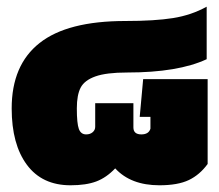

<svg xmlns="http://www.w3.org/2000/svg" viewBox="-20 -547 659 577"><path d="M191.9 9.8Q106.4 9.8 60.8 -51.8Q15.1 -113.3 15.1 -221.2Q15.1 -351.6 98.9 -417.7Q182.6 -483.9 356.9 -483.9Q445.3 -483.9 500.2 -492.7Q555.2 -501.5 601.1 -526.9V-369.1Q515.6 -329.1 361.8 -329.1Q299.8 -329.1 266.8 -317.4Q233.9 -305.7 222.4 -283.7Q210.9 -261.7 210.9 -221.2Q210.9 -175.8 217 -159.4Q223.1 -143.1 238.8 -143.1Q251 -143.1 258.5 -149.7Q266.1 -156.2 266.1 -166V-236.8H380.9V-164.1Q380.9 -143.1 404.8 -143.1Q426.8 -143.1 432.1 -160.2V-195.8H399.9L410.2 -309.1H604V-54.2Q580.1 -21.5 547.4 -5.9Q514.6 9.8 459 9.8Q373 9.8 326.2 -41Q299.8 -13.2 269.3 -1.7Q238.8 9.8 191.9 9.8Z"/></svg>

Font: Kanit Black
Style: Regular
Weight: 900
Designer: Katatrad Team
Foundry: CadsonDemak
Version: Version 1.000;PS 001.000;hotconv 1.0.88;makeotf.lib2.5.64775